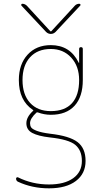

<svg xmlns="http://www.w3.org/2000/svg" viewBox="-20 -770 540 1020"><path d="M250 -179.7Q324.2 -179.7 362.3 -221.7Q400.4 -263.7 400.4 -344.7Q400.4 -418 358.4 -463.9Q316.4 -509.8 250 -509.8Q179.7 -509.8 139.6 -465.8Q99.6 -421.9 99.6 -344.7Q99.6 -267.6 139.6 -223.6Q179.7 -179.7 250 -179.7ZM75.2 195.3Q65.4 190.4 65.4 178.7Q65.4 174.8 68.4 172.9Q71.3 170.9 75.2 171.9Q151.4 210 240.2 210Q322.3 210 368.7 176.8Q415 143.6 415 85Q415 29.3 380.4 0Q345.7 -29.3 244.1 -40Q183.6 -46.9 151.9 -63.5Q120.1 -80.1 120.1 -115.2Q120.1 -148.4 155.3 -180.7Q159.2 -184.6 154.3 -186.5Q80.1 -236.3 80.1 -344.7Q80.1 -428.7 126.5 -479.5Q172.9 -530.3 250 -530.3Q351.6 -530.3 397.5 -438.5Q397.5 -436.5 399.4 -435.5Q400.4 -435.5 400.4 -436.5V-509.8Q400.4 -519.5 410.2 -519.5Q419.9 -519.5 419.9 -509.8V-344.7Q419.9 -255.9 376 -208Q332 -160.2 250 -160.2Q214.8 -160.2 180.7 -172.9Q175.8 -173.8 173.8 -171.9Q139.6 -140.6 139.6 -115.2Q139.6 -102.5 145.5 -93.3Q151.4 -84 175.8 -74.7Q200.2 -65.4 246.1 -59.6Q349.6 -47.9 392.1 -15.1Q434.6 17.6 434.6 85Q434.6 152.3 383.3 191.4Q332 230.5 240.2 230.5Q150.4 230.5 75.2 195.3ZM224.6 -600.6 93.8 -740.2Q91.8 -743.2 93.3 -746.6Q94.7 -750 98.6 -750Q111.3 -750 122.1 -740.2L248 -603.5H250H252L377.9 -740.2Q387.7 -750 401.4 -750Q405.3 -750 407.2 -746.6Q409.2 -743.2 406.2 -740.2L275.4 -600.6Q264.6 -589.8 250 -589.8Q235.4 -589.8 224.6 -600.6Z"/></svg>

Font: Rounded-X Mgen+ 2m thin
Style: Regular
Weight: 100
Designer: [Source Han Sans]
Ryoko NISHIZUKA  (kana & ideographs); Paul D. Hunt (Latin, Greek & Cyrillic); Wenlong ZHANG  (bopomofo
Version: Version 1.059.20150602